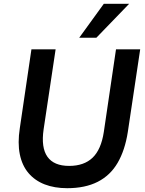

<svg xmlns="http://www.w3.org/2000/svg" viewBox="-20 -978 761 1008"><path d="M333 10Q266 10 214.5 -10Q163 -30 129.5 -69.5Q96 -109 84 -168Q72 -227 84 -305L145 -719H272L209 -299Q195 -203 229 -155Q263 -107 343 -107Q421 -107 466 -150Q511 -193 525 -285L589 -719H716L651 -285Q636 -189 597.5 -123Q559 -57 493 -23.5Q427 10 333 10ZM396 -780 525 -958H658L486 -780Z"/></svg>

Font: Nunitoga
Style: Bold Italic
Weight: 700
Italic angle: -9°
Designer: Vernon Adams
Foundry: Vernon Adams
Version: Version 1.0